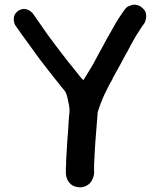

<svg xmlns="http://www.w3.org/2000/svg" viewBox="-20 -765 698 824"><path d="M292 31.2C300.8 36.1 311.5 38.1 322.3 39.1C334 39.1 343.8 36.1 352.5 31.2C361.3 26.4 369.1 19.5 374 9.8C379.9 -1 382.8 -10.7 383.8 -20.5V-63.5C384.8 -69.3 384.8 -75.2 384.8 -81.1C385.7 -85.9 385.7 -91.8 385.7 -97.7C386.7 -114.3 387.7 -131.8 388.7 -148.4L392.6 -199.2C393.6 -215.8 395.5 -231.4 396.5 -247.1C397.5 -259.8 398.4 -271.5 399.4 -284.2L402.3 -293C406.2 -304.7 410.2 -316.4 415 -328.1C418.9 -338.9 423.8 -349.6 428.7 -360.4L452.1 -407.2L460.9 -421.9C461.9 -424.8 463.9 -428.7 464.8 -431.6C475.6 -451.2 487.3 -470.7 498 -491.2C507.8 -509.8 517.6 -528.3 528.3 -546.9C538.1 -565.4 547.9 -584 558.6 -602.5L567.4 -617.2C570.3 -622.1 574.2 -627 577.1 -631.8L586.9 -647.5C589.8 -652.3 593.8 -657.2 597.7 -662.1C602.5 -668.9 605.5 -677.7 606.4 -686.5C607.4 -689.5 607.4 -692.4 607.4 -695.3C607.4 -702.1 606.4 -708 604.5 -712.9C601.6 -720.7 595.7 -727.5 587.9 -733.4C580.1 -740.2 572.3 -743.2 563.5 -744.1C561.5 -745.1 559.6 -745.1 557.6 -745.1C550.8 -745.1 543.9 -743.2 537.1 -740.2C527.3 -737.3 520.5 -731.4 515.6 -724.6L502 -705.1C497.1 -698.2 493.2 -691.4 488.3 -684.6L478.5 -668.9C475.6 -664.1 472.7 -658.2 469.7 -653.3C459 -634.8 448.2 -615.2 437.5 -596.7C427.7 -578.1 418 -559.6 407.2 -541L377.9 -486.3L345.7 -433.6C342.8 -429.7 340.8 -425.8 337.9 -420.9C334 -424.8 330.1 -428.7 326.2 -433.6C321.3 -438.5 317.4 -444.3 313.5 -449.2C298.8 -467.8 284.2 -485.4 269.5 -503.9C254.9 -522.5 241.2 -541 226.6 -559.6C213.9 -577.1 200.2 -594.7 186.5 -613.3C173.8 -631.8 161.1 -649.4 148.4 -668L121.1 -707C116.2 -712.9 110.4 -717.8 102.5 -721.7C96.7 -724.6 89.8 -726.6 83 -726.6H80.1C73.2 -725.6 65.4 -723.6 58.6 -718.8C51.8 -713.9 45.9 -708 43 -701.2C40 -695.3 39.1 -689.5 39.1 -682.6V-678.7C40 -669.9 42 -662.1 45.9 -656.2C63.5 -630.9 81.1 -605.5 99.6 -581.1C118.2 -555.7 135.7 -530.3 154.3 -505.9C168.9 -487.3 183.6 -467.8 198.2 -449.2L243.2 -392.6C248 -387.7 252 -381.8 256.8 -376L258.8 -374C259.8 -371.1 261.7 -369.1 263.7 -367.2C262.7 -367.2 262.7 -367.2 262.7 -368.2C262.7 -369.1 262.7 -369.1 261.7 -369.1V-368.2C261.7 -367.2 261.7 -367.2 262.7 -367.2C262.7 -366.2 262.7 -365.2 263.7 -364.3C263.7 -363.3 263.7 -363.3 264.6 -362.3L268.6 -348.6C269.5 -344.7 270.5 -340.8 271.5 -335.9C272.5 -329.1 274.4 -323.2 275.4 -317.4C276.4 -310.5 277.3 -304.7 278.3 -298.8V-290C278.3 -285.2 278.3 -281.2 277.3 -276.4C275.4 -253.9 273.4 -231.4 272.5 -209C271.5 -191.4 269.5 -173.8 268.6 -157.2L265.6 -104.5C264.6 -98.6 264.6 -92.8 264.6 -86.9C263.7 -80.1 263.7 -74.2 263.7 -68.4C263.7 -60.5 263.7 -52.7 262.7 -44.9V-21.5C262.7 -11.7 265.6 -2 270.5 8.8C276.4 18.6 283.2 26.4 292 31.2Z"/></svg>

Font: Citrustime FakeCyr
Style: Regular
Weight: 400
Version: Version 1.1